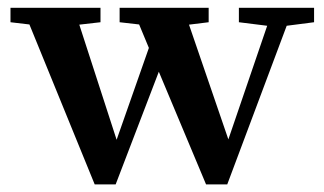

<svg xmlns="http://www.w3.org/2000/svg" viewBox="-20 -469 845 500"><path d="M226.6 11.2 56.6 -405.3 7.3 -411.1V-448.7H241.7V-411.1L186.5 -404.8L283.7 -105L367.7 -344.2L342.3 -405.3L291.5 -411.1V-448.7H523.4V-411.1L472.2 -404.8L574.7 -106L675.8 -401.9L602.1 -411.1V-448.7H797.9V-411.1L726.6 -401.9L571.8 11.2H516.6L393.6 -282.2L281.2 11.2Z"/></svg>

Font: Elstob 8pt SemiBold
Style: Regular
Weight: 600
Designer: Peter S. Baker
Version: Version 1.015